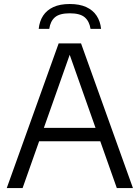

<svg xmlns="http://www.w3.org/2000/svg" viewBox="-20 -962 714 982"><path d="M14.5 0 280 -740H394.5L660 0H577.5L329.5 -701.5H343.5L95.5 0ZM153.5 -239.5 172.5 -308H501.5L520.5 -239.5ZM178 -814.5Q182 -853.5 200.5 -881.8Q219 -910 252.8 -925.8Q286.5 -941.5 337 -941.5Q387 -941.5 421.2 -925.8Q455.5 -910 474.2 -881.5Q493 -853 497 -814.5H443Q437 -853.5 413 -873.8Q389 -894 337 -894Q285 -894 261.2 -873.8Q237.5 -853.5 232 -814.5Z"/></svg>

Font: Encode Sans Condensed Thin
Style: Regular
Weight: 400
Version: Version 3.002